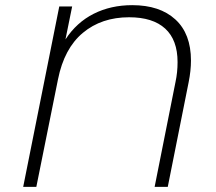

<svg xmlns="http://www.w3.org/2000/svg" viewBox="-20 -725 839 745"><path d="M721 -490Q721 -451 712 -406L631 0H580L661 -407Q669 -444 669 -484Q669 -570 621 -614Q573 -658 481 -658Q374 -658 301.5 -597.5Q229 -537 205 -417L121 0H70L210 -700H260L234 -572Q277 -638 343.5 -671.5Q410 -705 493 -705Q600 -705 660.5 -649.5Q721 -594 721 -490Z"/></svg>

Font: Montserrat Alternates Light
Style: Italic
Weight: 300
Italic angle: -11.3°
Designer: Julieta Ulanovsky
Foundry: Julieta Ulanovsky
Version: Version 7.200